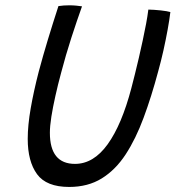

<svg xmlns="http://www.w3.org/2000/svg" viewBox="-20 -702 678 741"><path d="M247 19.5Q159 19.5 123 -29.8Q87 -79 87 -166Q87 -218 98.5 -284Q110 -350 129.5 -425.5Q145.5 -485.5 165 -549.8Q184.5 -614 205.5 -678.5Q215 -680 226.2 -680.8Q237.5 -681.5 247.5 -681.5Q262 -681.5 274.8 -680.2Q287.5 -679 296.5 -677.5Q277 -623 255.2 -555.8Q233.5 -488.5 216 -421.5Q203.5 -375.5 193.8 -331.8Q184 -288 178.2 -251.5Q172.5 -215 172.5 -189.5Q172.5 -69.5 269.5 -69.5Q341 -69.5 395.5 -145.2Q450 -221 487 -362Q493 -385 500.5 -415Q508 -445 515.8 -478.5Q523.5 -512 530.8 -545.8Q538 -579.5 543.8 -610Q549.5 -640.5 552.5 -665Q563 -665 575.8 -664Q588.5 -663 600.8 -661.8Q613 -660.5 622.8 -658.8Q632.5 -657 637.5 -655.5Q634 -626 627 -587.5Q620 -549 610.8 -507.5Q601.5 -466 590.5 -426.5Q564.5 -329 534.2 -247.5Q504 -166 465 -106.2Q426 -46.5 372.8 -13.5Q319.5 19.5 247 19.5Z"/></svg>

Font: Grandstander Thin Light
Style: Italic
Weight: 300
Italic angle: -15°
Version: Version 1.200